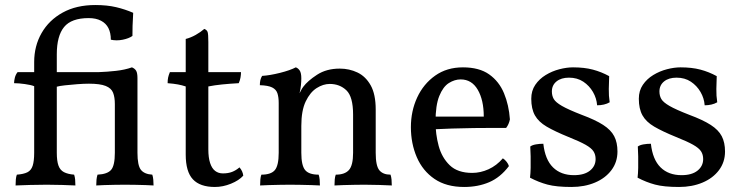

<svg xmlns="http://www.w3.org/2000/svg" viewBox="-20 -735 2945 764"><path d="M42 3Q42 -10 43 -21Q44 -32 47 -40Q74 -42 89 -49.5Q104 -57 110 -75.5Q116 -94 116 -127V-392Q104 -397 79 -400.5Q54 -404 36 -404Q36 -413 39 -425.5Q42 -438 50 -448H116V-488Q116 -552 145.5 -603.5Q175 -655 229.5 -685Q284 -715 359 -715Q406 -715 442 -706.5Q478 -698 510 -684Q508 -652 507.5 -632Q507 -612 507 -592Q493 -582 468.5 -577Q444 -572 421 -577Q421 -604 411.5 -623Q402 -642 382 -652.5Q362 -663 333 -663Q264 -663 235 -627.5Q206 -592 206 -519V-448H373Q405 -449 441 -453Q477 -457 505 -467Q517 -462 522 -453Q527 -444 527 -424V-127Q527 -77 540.5 -59.5Q554 -42 586 -40Q589 -31 590 -19.5Q591 -8 591 3Q578 2 560 1.5Q542 1 520.5 0.5Q499 0 477 0Q455 0 434 0.5Q413 1 394.5 1.5Q376 2 363 3Q363 -10 364 -20Q365 -30 368 -40Q408 -42 422.5 -59.5Q437 -77 437 -127V-321Q437 -348 430 -366Q423 -384 400.5 -393Q378 -402 334 -402Q314 -402 287.5 -400Q261 -398 238.5 -395.5Q216 -393 206 -390V-127Q206 -95 212.5 -76.5Q219 -58 234.5 -50Q250 -42 275 -40Q278 -31 279 -20.5Q280 -10 280 3Q260 2 228 1Q196 0 166 0Q136 0 99 1Q62 2 42 3Z M835 9Q776 9 747.5 -21.5Q719 -52 719 -120V-391Q704 -396 688 -399Q672 -402 647 -404Q647 -417 649 -426.5Q651 -436 656 -448H719V-580Q739 -585 758.5 -596Q778 -607 793 -620Q803 -616 806 -608Q809 -600 809 -568V-448H939Q939 -438 937 -426.5Q935 -415 930 -404Q894 -402 864 -399Q834 -396 809 -391V-141Q809 -108 816 -86.5Q823 -65 836 -55Q849 -45 867 -45Q888 -45 903.5 -51Q919 -57 933 -69Q946 -54 948 -36Q931 -17 899 -4Q867 9 835 9Z M1089 -214V-325Q1089 -348 1084 -363.5Q1079 -379 1063 -387Q1047 -395 1014 -396Q1014 -407 1016 -416Q1018 -425 1023 -433Q1054 -435 1094 -445Q1134 -455 1157 -467Q1166 -464 1172.5 -454.5Q1179 -445 1179 -423ZM1475 -127Q1475 -75 1489.5 -57.5Q1504 -40 1534 -40Q1537 -31 1538 -20.5Q1539 -10 1539 3Q1517 2 1489 1Q1461 0 1430 0Q1410 0 1388 0.5Q1366 1 1346 1.5Q1326 2 1311 3Q1311 -10 1312 -21Q1313 -32 1316 -40Q1352 -40 1368.5 -58.5Q1385 -77 1385 -127V-279Q1385 -350 1358.5 -375.5Q1332 -401 1292 -401Q1266 -401 1240 -384.5Q1214 -368 1196.5 -331.5Q1179 -295 1179 -234V-127Q1179 -77 1194 -58.5Q1209 -40 1248 -40Q1251 -31 1252 -20.5Q1253 -10 1253 3Q1239 2 1219 1.5Q1199 1 1176.5 0.5Q1154 0 1134 0Q1114 0 1092 0.5Q1070 1 1050 1.5Q1030 2 1015 3Q1015 -10 1016 -21Q1017 -32 1020 -40Q1059 -40 1074 -58.5Q1089 -77 1089 -127V-325L1179 -423Q1179 -411 1177.5 -396Q1176 -381 1172 -364Q1175 -369 1178 -375.5Q1181 -382 1187 -390Q1204 -413 1241.5 -437.5Q1279 -462 1332 -462Q1370 -462 1402.5 -446.5Q1435 -431 1455 -395.5Q1475 -360 1475 -299Z M1827 9Q1756 9 1709 -23Q1662 -55 1638.5 -109.5Q1615 -164 1615 -229Q1615 -293 1640 -347Q1665 -401 1711.5 -434Q1758 -467 1822 -467Q1887 -467 1926.5 -439Q1966 -411 1985.5 -364Q2005 -317 2009 -260Q2005 -240 1994 -226Q1977 -226 1943 -226Q1909 -226 1866 -225.5Q1823 -225 1778 -223.5Q1733 -222 1693 -220V-271H1905Q1905 -337 1881 -378Q1857 -419 1813 -419Q1789 -419 1766 -404.5Q1743 -390 1728 -353Q1713 -316 1713 -250Q1713 -201 1725.5 -154.5Q1738 -108 1769.5 -77.5Q1801 -47 1859 -47Q1892 -47 1924 -61.5Q1956 -76 1981 -105Q1989 -100 1996 -91Q2003 -82 2005 -74Q1971 -29 1926.5 -10Q1882 9 1827 9Z M2404 -432Q2403 -408 2402.5 -381Q2402 -354 2406 -328Q2396 -322 2383 -319Q2370 -316 2356 -316Q2354 -344 2339.5 -369Q2325 -394 2301 -410Q2277 -426 2244 -426Q2213 -426 2194.5 -411Q2176 -396 2176 -371Q2176 -354 2183.5 -341Q2191 -328 2216 -313.5Q2241 -299 2295 -278Q2349 -258 2380 -238Q2411 -218 2424 -193Q2437 -168 2437 -132Q2437 -90 2413 -58Q2389 -26 2347.5 -8.5Q2306 9 2254 9Q2194 9 2158.5 -0.5Q2123 -10 2089 -28Q2091 -44 2091.5 -67Q2092 -90 2091.5 -113Q2091 -136 2090 -152Q2098 -158 2112.5 -160.5Q2127 -163 2142 -163Q2149 -100 2180.5 -69Q2212 -38 2264 -38Q2305 -38 2327.5 -56Q2350 -74 2350 -102Q2350 -120 2341.5 -133Q2333 -146 2310 -159Q2287 -172 2242 -190Q2188 -212 2155.5 -231Q2123 -250 2108.5 -276Q2094 -302 2094 -342Q2094 -374 2110 -397.5Q2126 -421 2151.5 -436.5Q2177 -452 2206 -459.5Q2235 -467 2260 -467Q2305 -467 2339 -458Q2373 -449 2404 -432Z M2832 -432Q2831 -408 2830.5 -381Q2830 -354 2834 -328Q2824 -322 2811 -319Q2798 -316 2784 -316Q2782 -344 2767.5 -369Q2753 -394 2729 -410Q2705 -426 2672 -426Q2641 -426 2622.5 -411Q2604 -396 2604 -371Q2604 -354 2611.5 -341Q2619 -328 2644 -313.5Q2669 -299 2723 -278Q2777 -258 2808 -238Q2839 -218 2852 -193Q2865 -168 2865 -132Q2865 -90 2841 -58Q2817 -26 2775.5 -8.5Q2734 9 2682 9Q2622 9 2586.5 -0.5Q2551 -10 2517 -28Q2519 -44 2519.5 -67Q2520 -90 2519.5 -113Q2519 -136 2518 -152Q2526 -158 2540.5 -160.5Q2555 -163 2570 -163Q2577 -100 2608.5 -69Q2640 -38 2692 -38Q2733 -38 2755.5 -56Q2778 -74 2778 -102Q2778 -120 2769.5 -133Q2761 -146 2738 -159Q2715 -172 2670 -190Q2616 -212 2583.5 -231Q2551 -250 2536.5 -276Q2522 -302 2522 -342Q2522 -374 2538 -397.5Q2554 -421 2579.5 -436.5Q2605 -452 2634 -459.5Q2663 -467 2688 -467Q2733 -467 2767 -458Q2801 -449 2832 -432Z"/></svg>

Font: Vollkorn
Style: Regular
Weight: 400
Designer: Friedrich Althausen
Foundry: Friedrich Althausen
Version: Version 4.104